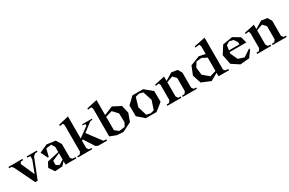

<svg xmlns="http://www.w3.org/2000/svg" viewBox="138 -2206 5506 3655"><g transform="rotate(-30 2890.5 -378.5)"><path d="M-29.8 -478V-504.9H277.8V-478L224.1 -475.1L202.1 -436L334 -137.2L435.1 -402.8V-475.1L371.1 -478V-504.9H592.8V-478L539.1 -475.1L492.2 -432.1L321.8 0H268.1L57.1 -435.1L23.9 -475.1Z M934.1 0V-76.2L864.7 0L698.7 9.8L617.7 -110.8L672.9 -216.8L934.1 -275.9V-387.2L886.7 -465.8L771 -449.2L730 -285.2H708L635.7 -434.1L813 -514.2L1000 -488.8L1070.8 -373V-67.9L1103 -32.2L1172.9 -26.9V0ZM767.1 -87.9 831.1 -48.8 934.1 -110.8V-252L767.1 -179.2Z M1432.6 -771V-286.1L1647.5 -441.9V-481L1590.8 -483.9V-505.9H1803.7V-483.9L1759.8 -481L1739.7 -466.8L1561.5 -332L1784.7 -33.2L1847.7 -26.9V0H1647.5L1602.5 -24.9L1456.5 -252L1432.6 -234.9V-75.2L1465.8 -29.8L1520.5 -26.9V0H1208.5V-26.9L1262.7 -29.8L1295.4 -75.2V-662.1L1278.8 -699.2L1208.5 -688V-717.8Z M2059.1 -770 1829.1 -719.2V-691.9L1905.3 -700.2L1922.4 -657.2V-49.8L2059.1 3.9L2198.2 14.2L2400.4 -86.9L2463.4 -258.8L2423.3 -429.2L2250 -518.1L2059.1 -439.9ZM2059.1 -107.9V-400.9L2203.1 -442.9L2304.2 -335L2310.1 -138.2L2267.1 -58.1L2141.1 -43Z M2935.1 0 2699.7 -1 2552.7 -128.9 2550.8 -366.2 2696.8 -504.9H2930.7L3096.7 -368.2L3098.6 -130.9ZM2679.7 -250 2738.8 -55.2 2824.7 -35.2 2904.8 -55.2 2969.7 -250 2903.8 -451.2 2823.7 -471.2 2737.8 -450.2Z M3172.4 -464.8 3396.5 -514.2V-418L3555.7 -514.2L3684.6 -493.2L3736.8 -403.8V-75.2L3767.6 -29.8L3821.8 -26.9V0H3512.7V-26.9L3566.4 -29.8L3599.6 -75.2V-363.8L3529.8 -438L3396.5 -389.2V-75.2L3427.7 -29.8L3481.4 -26.9V0H3172.4V-26.9L3226.6 -29.8L3259.8 -75.2V-409.2L3242.7 -449.2L3172.4 -438Z M4434.6 -770V-67.9L4466.3 -32.2L4528.3 -26.9V0H4297.4V-76.2L4140.6 13.2L3941.4 -67.9L3881.3 -253.9L3955.6 -438L4160.6 -518.1L4297.4 -490.2V-663.1L4280.3 -703.1L4189.5 -693.8V-719.2ZM4012.2 -352.1 4031.2 -189 4163.6 -77.1 4297.4 -117.2V-410.2L4187.5 -465.8L4073.2 -452.1Z M4566.9 -308.1 4676.8 -480 4891.1 -517.1 5040 -430.2 5078.1 -293H4710.9L4706.1 -259.8L4779.8 -104L4909.2 -63L5061 -164.1L5077.1 -148.9L4974.1 -4.9L4772.9 13.2L4608.9 -94.2ZM4715.8 -328.1 4946.8 -327.1 4943.8 -377.9 4891.1 -455.1 4803.7 -475.1 4731 -432.1Z M5146.5 -464.8 5370.6 -514.2V-418L5529.8 -514.2L5658.7 -493.2L5710.9 -403.8V-75.2L5741.7 -29.8L5795.9 -26.9V0H5486.8V-26.9L5540.5 -29.8L5573.7 -75.2V-363.8L5503.9 -438L5370.6 -389.2V-75.2L5401.9 -29.8L5455.6 -26.9V0H5146.5V-26.9L5200.7 -29.8L5233.9 -75.2V-409.2L5216.8 -449.2L5146.5 -438Z"/></g></svg>

Font: Ortica Angular Bold
Style: Regular
Weight: 700
Designer: Benedetta Bovani
Foundry: Collletttivo
Version: Version 2.000;Glyphs 3.1.2 (3151)